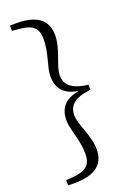

<svg xmlns="http://www.w3.org/2000/svg" viewBox="-177 -839 728 1073"><g transform="rotate(-20 187.0 -302.5)"><path d="M331 -317C231 -329 198 -367 198 -421C198 -478 251 -556 251 -642C251 -730 193 -778 72 -778H32V-746L68 -743C156 -736 183 -708 183 -641C183 -560 147 -489 147 -433C147 -368 177 -317 269 -303C177 -288 147 -236 147 -172C147 -115 183 -44 183 37C183 103 156 132 68 139L32 141V173H72C193 173 251 126 251 38C251 -47 198 -127 198 -183C198 -238 231 -276 331 -287Z"/></g></svg>

Font: NameLogos Serif 2
Style: Regular
Weight: 500
Version: Version 0.1